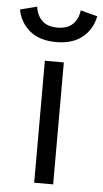

<svg xmlns="http://www.w3.org/2000/svg" viewBox="-100 -792 442 827"><g transform="rotate(5 121.0 -378.5)"><path d="M80.1 0V-527.3H162.1V0ZM121.1 -611.8Q49.8 -611.8 7.6 -646.5Q-34.7 -681.2 -45.9 -737.8L26.9 -756.8Q31.7 -719.2 54.7 -696.8Q77.6 -674.3 121.1 -674.3Q164.6 -674.3 187.5 -696.8Q210.4 -719.2 215.3 -756.8L288.1 -737.8Q277.3 -681.2 234.9 -646.5Q192.4 -611.8 121.1 -611.8Z"/></g></svg>

Font: Schibsted Grotesk
Style: Regular
Weight: 400
Designer: Bakken & Baeck AS, Henrik Kongsvoll
Foundry: Schibsted ASA
Version: Version 1.100; ttfautohint (v1.8.4.7-5d5b);gftools[0.9.25]